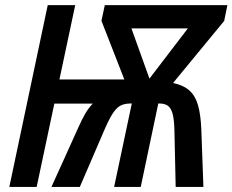

<svg xmlns="http://www.w3.org/2000/svg" viewBox="-20 -734 913 754"><path d="M16.6 0 167.5 -713.9H275.4L213.4 -421.9H468.3L378.4 -652.3L391.6 -713.9H873L860.4 -651.9L659.7 -408.2Q701.7 -398.9 724.6 -377.9Q747.6 -356.9 757.8 -320.3Q768.1 -283.7 770.5 -228L778.8 0H669.9L665 -221.2Q664.1 -260.7 658.7 -283.9Q653.3 -307.1 640.9 -317.4Q628.4 -327.6 605.5 -327.6H601.6L532.7 0H428.2L497.6 -327.6H492.7Q468.3 -327.6 451.7 -318.4Q435.1 -309.1 419.7 -283.7Q404.3 -258.3 383.8 -209.5L293.5 0H182.1L286.1 -230Q301.3 -264.6 314.7 -287.6Q328.1 -310.5 344.2 -327.1H193.4L124 0ZM566.9 -425.3 717.8 -622.6H496.1Z"/></svg>

Font: Open Sans SemiCondensed SemiBold
Style: Italic
Weight: 600
Width: 4
Italic angle: -12°
Designer: Monotype Design Team
Foundry: Monotype Imaging Inc.
Version: Version 3.000